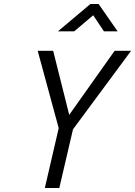

<svg xmlns="http://www.w3.org/2000/svg" viewBox="-20 -948 681 968"><path d="M272 -790 436 -928H477L573 -790H504L450 -871L354 -790ZM641 -692 348 -296 279 0H206L276 -302L170 -692H248L329 -369L558 -692Z"/></svg>

Font: TitilliumWebItalic
Style: Italic
Weight: 400
Italic angle: -13°
Version: Version 1.001;PS 57.000;hotconv 1.0.70;makeotf.lib2.5.55311